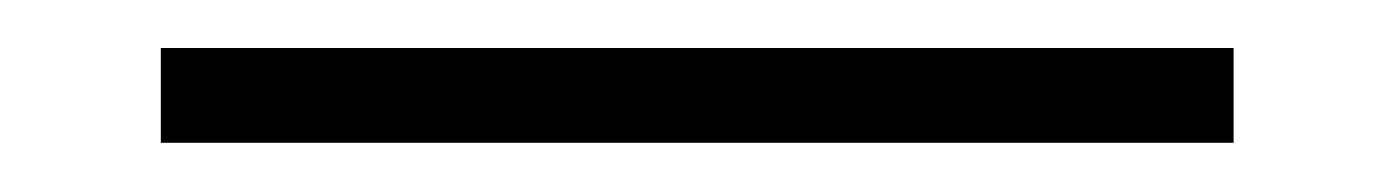

<svg xmlns="http://www.w3.org/2000/svg" viewBox="-20 -20 582 80"><path d="M47 39.5V0H494V39.5Z"/></svg>

Font: Encode Sans ExtraLight
Style: Regular
Weight: 275
Designer: Multiple Designers
Foundry: Impallari Type
Version: Version 2.000